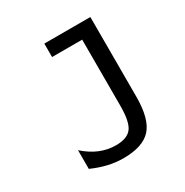

<svg xmlns="http://www.w3.org/2000/svg" viewBox="-150 -760 850 882"><g transform="rotate(-30 275.0 -319.0)"><path d="M92.8 -37.6V-136.7Q130.9 -102.5 171.6 -85.7Q212.4 -68.8 255.9 -68.8Q315.9 -68.8 339.6 -100.1Q363.3 -131.3 363.3 -216.3V-566.9H203.6V-638.2H447.8V-216.3Q447.8 -98.1 403.6 -49.1Q359.4 0 255.9 0Q215.8 0 175.8 -9.3Q135.7 -18.6 92.8 -37.6Z"/></g></svg>

Font: Code New Roman
Style: Regular
Weight: 400
Monospace: yes
Designer: Sam Radian
Foundry: Code New Roman
Version: Version 2.00 November 29, 2014